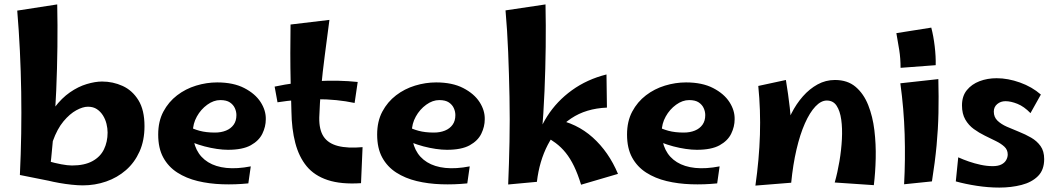

<svg xmlns="http://www.w3.org/2000/svg" viewBox="-20 -828 4782 869"><path d="M355 11Q333 11 304.5 8Q276 5 248 0Q220 -5 200 -10L146 -116Q169 -107 198.5 -98.5Q228 -90 257 -84.5Q286 -79 306 -79Q362 -79 398 -98.5Q434 -118 450.5 -152Q467 -186 467 -228Q467 -247 462 -267.5Q457 -288 446 -305.5Q435 -323 418.5 -334Q402 -345 378 -345Q355 -345 325.5 -329Q296 -313 267.5 -279Q239 -245 219 -189Q199 -133 195 -53L157 -91Q157 -175 176 -237Q195 -299 227 -341.5Q259 -384 296.5 -410Q334 -436 372.5 -447.5Q411 -459 442 -459Q491 -459 535 -439Q579 -419 606.5 -374.5Q634 -330 634 -257Q634 -192 611.5 -142Q589 -92 550 -58Q511 -24 460.5 -6.5Q410 11 355 11ZM200 -10 70 -36Q79 -223 76 -411.5Q73 -600 58 -780L239 -808Q243 -620 234.5 -419Q226 -218 200 -10Z M1104 2Q1045 8 986 6Q927 4 875 -8.5Q823 -21 782.5 -47Q742 -73 719 -115Q696 -157 696 -219Q696 -279 719.5 -323Q743 -367 781.5 -396.5Q820 -426 867.5 -440.5Q915 -455 963 -455Q1036 -455 1085.5 -429.5Q1135 -404 1159.5 -366Q1184 -328 1183 -288Q1183 -255 1167.5 -223Q1152 -191 1115 -170.5Q1078 -150 1012 -150Q989 -150 961.5 -154Q934 -158 905.5 -165.5Q877 -173 851 -183.5Q825 -194 807 -207L833 -256Q854 -244 883.5 -236Q913 -228 953 -228Q981 -228 1003 -237Q1025 -246 1037.5 -263.5Q1050 -281 1050 -307Q1050 -323 1043 -338.5Q1036 -354 1020.5 -364.5Q1005 -375 977 -375Q947 -375 918 -354Q889 -333 871 -300.5Q853 -268 853 -232Q853 -185 870.5 -150Q888 -115 922 -94Q956 -73 1004.5 -68Q1053 -63 1115 -75Z M1614 1Q1524 7 1463.5 -13Q1403 -33 1368 -75.5Q1333 -118 1316.5 -181Q1300 -244 1299 -324Q1297 -390 1295.5 -456Q1294 -522 1294 -587.5Q1294 -653 1295 -717L1471 -738Q1460 -654 1450 -577.5Q1440 -501 1433.5 -431Q1427 -361 1425 -296Q1424 -241 1444.5 -210Q1465 -179 1509 -167.5Q1553 -156 1621 -162ZM1585 -362Q1505 -379 1414.5 -379Q1324 -379 1236 -365L1223 -436Q1316 -456 1415.5 -461Q1515 -466 1599 -457Z M2095 2Q2036 8 1977 6Q1918 4 1866 -8.5Q1814 -21 1773.5 -47Q1733 -73 1710 -115Q1687 -157 1687 -219Q1687 -279 1710.5 -323Q1734 -367 1772.5 -396.5Q1811 -426 1858.5 -440.5Q1906 -455 1954 -455Q2027 -455 2076.5 -429.5Q2126 -404 2150.5 -366Q2175 -328 2174 -288Q2174 -255 2158.5 -223Q2143 -191 2106 -170.5Q2069 -150 2003 -150Q1980 -150 1952.5 -154Q1925 -158 1896.5 -165.5Q1868 -173 1842 -183.5Q1816 -194 1798 -207L1824 -256Q1845 -244 1874.5 -236Q1904 -228 1944 -228Q1972 -228 1994 -237Q2016 -246 2028.5 -263.5Q2041 -281 2041 -307Q2041 -323 2034 -338.5Q2027 -354 2011.5 -364.5Q1996 -375 1968 -375Q1938 -375 1909 -354Q1880 -333 1862 -300.5Q1844 -268 1844 -232Q1844 -185 1861.5 -150Q1879 -115 1913 -94Q1947 -73 1995.5 -68Q2044 -63 2106 -75Z M2610 8Q2595 -41 2578 -76Q2561 -111 2540.5 -136.5Q2520 -162 2494.5 -181Q2469 -200 2438 -217L2490 -289Q2590 -271 2662.5 -206Q2735 -141 2777 -41ZM2410 -5 2396 -152Q2413 -233 2456.5 -301.5Q2500 -370 2568.5 -419.5Q2637 -469 2725 -491L2727 -341Q2632 -337 2565 -292Q2498 -247 2459.5 -173Q2421 -99 2410 -5ZM2410 -5 2280 7Q2284 -86 2286 -186.5Q2288 -287 2286 -389.5Q2284 -492 2280 -591.5Q2276 -691 2268 -781L2449 -808Q2453 -620 2444.5 -416.5Q2436 -213 2410 -5Z M3226 2Q3167 8 3108 6Q3049 4 2997 -8.5Q2945 -21 2904.5 -47Q2864 -73 2841 -115Q2818 -157 2818 -219Q2818 -279 2841.5 -323Q2865 -367 2903.5 -396.5Q2942 -426 2989.5 -440.5Q3037 -455 3085 -455Q3158 -455 3207.5 -429.5Q3257 -404 3281.5 -366Q3306 -328 3305 -288Q3305 -255 3289.5 -223Q3274 -191 3237 -170.5Q3200 -150 3134 -150Q3111 -150 3083.5 -154Q3056 -158 3027.5 -165.5Q2999 -173 2973 -183.5Q2947 -194 2929 -207L2955 -256Q2976 -244 3005.5 -236Q3035 -228 3075 -228Q3103 -228 3125 -237Q3147 -246 3159.5 -263.5Q3172 -281 3172 -307Q3172 -323 3165 -338.5Q3158 -354 3142.5 -364.5Q3127 -375 3099 -375Q3069 -375 3040 -354Q3011 -333 2993 -300.5Q2975 -268 2975 -232Q2975 -185 2992.5 -150Q3010 -115 3044 -94Q3078 -73 3126.5 -68Q3175 -63 3237 -75Z M3935 10 3758 -2Q3771 -48 3779.5 -99Q3788 -150 3790.5 -198.5Q3793 -247 3787.5 -286.5Q3782 -326 3766.5 -349.5Q3751 -373 3722 -373Q3696 -373 3670.5 -346Q3645 -319 3623 -269.5Q3601 -220 3585 -151.5Q3569 -83 3561 -1L3512 -133Q3514 -178 3527 -224.5Q3540 -271 3562 -314.5Q3584 -358 3614 -392Q3644 -426 3680.5 -446Q3717 -466 3759 -466Q3816 -466 3852.5 -435Q3889 -404 3909.5 -352.5Q3930 -301 3937.5 -238.5Q3945 -176 3943.5 -111.5Q3942 -47 3935 10ZM3561 -1 3399 12Q3416 -107 3419.5 -218Q3423 -329 3412 -439L3537 -466Q3548 -399 3554.5 -341.5Q3561 -284 3563.5 -230.5Q3566 -177 3565 -121Q3564 -65 3561 -1Z M4056 -521Q4056 -564 4050 -601.5Q4044 -639 4037 -678L4195 -703Q4205 -665 4210.5 -618.5Q4216 -572 4215 -533ZM4198 -7 4072 6Q4078 -106 4074.5 -220.5Q4071 -335 4055 -451L4227 -470Q4229 -389 4227.5 -316.5Q4226 -244 4219 -169.5Q4212 -95 4198 -7Z M4503 21Q4453 21 4401 13Q4349 5 4306 -7L4317 -116Q4339 -106 4365 -97Q4391 -88 4419 -82Q4447 -76 4473 -76Q4497 -76 4512 -83.5Q4527 -91 4534 -103.5Q4541 -116 4541 -129Q4541 -150 4526 -164Q4511 -178 4487.5 -189.5Q4464 -201 4437.5 -214Q4411 -227 4387.5 -244Q4364 -261 4349 -287Q4334 -313 4334 -351Q4334 -393 4356 -420Q4378 -447 4413.5 -460.5Q4449 -474 4491 -474Q4542 -474 4596.5 -454.5Q4651 -435 4691 -400L4644 -316Q4615 -346 4585 -358Q4555 -370 4531 -370Q4509 -370 4493.5 -357Q4478 -344 4478 -323Q4478 -298 4494.5 -282Q4511 -266 4537 -254.5Q4563 -243 4592 -231.5Q4621 -220 4647 -205Q4673 -190 4689.5 -167Q4706 -144 4706 -108Q4706 -59 4678 -31Q4650 -3 4603.5 9Q4557 21 4503 21Z"/></svg>

Font: Marhey Medium
Style: Regular
Weight: 500
Designer: Nur Syamsi & Bustanul Arifin
Foundry: Namelatype
Version: Version 1.000